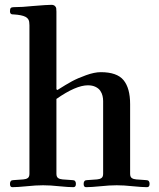

<svg xmlns="http://www.w3.org/2000/svg" viewBox="-20 -773 663 799"><path d="M21.5 -7.8Q21.5 -23.4 35.2 -23.4L77.1 -26.4Q88.9 -27.3 95.7 -32.2Q102.5 -37.1 102.5 -49.8V-668Q102.5 -683.6 98.6 -690.9Q94.7 -698.2 85.9 -703.1Q70.3 -710.9 38.1 -712.9Q31.2 -712.9 28.3 -713.9Q25.4 -714.8 23.4 -717.8Q21.5 -720.7 21.5 -726.6Q21.5 -736.3 24.9 -739.7Q28.3 -743.2 37.1 -743.2Q72.3 -743.2 117.2 -748Q175.8 -752.9 193.4 -752.9Q203.1 -752.9 208 -748.5Q212.9 -744.1 213.9 -739.3Q214.8 -734.4 214.8 -724.6V-401.4L218.8 -398.4Q255.9 -421.9 279.3 -434.6Q302.7 -447.3 337.9 -460Q373 -472.7 399.4 -472.7Q466.8 -472.7 494.1 -439.5Q521.5 -406.2 521.5 -339.8V-49.8Q521.5 -37.1 528.3 -32.2Q535.2 -27.3 546.9 -26.4L588.9 -23.4Q602.5 -23.4 602.5 -7.8Q602.5 5.9 591.8 5.9Q572.3 5.9 532.2 2Q496.1 -2 465.8 -2Q435.5 -2 398.4 2Q358.4 5.9 337.9 5.9Q328.1 5.9 328.1 -7.8Q328.1 -23.4 341.8 -23.4L383.8 -26.4Q395.5 -27.3 402.3 -32.2Q409.2 -37.1 409.2 -49.8V-352.5Q409.2 -363.3 406.7 -374Q404.3 -384.8 397.5 -395Q390.6 -405.3 377.4 -411.6Q364.3 -418 345.7 -418Q295.9 -418 214.8 -361.3V-49.8Q214.8 -37.1 221.7 -32.2Q228.5 -27.3 240.2 -26.4L282.2 -23.4Q295.9 -23.4 295.9 -7.8Q295.9 5.9 285.2 5.9Q265.6 5.9 225.6 2Q189.5 -2 159.2 -2Q128.9 -2 91.8 2Q51.8 5.9 31.2 5.9Q21.5 5.9 21.5 -7.8Z"/></svg>

Font: Monomakh Unicode TT
Style: Medium
Weight: 500
Designer: Alexey Kryukov, Aleksandr Andreev
Version: Version 1.1